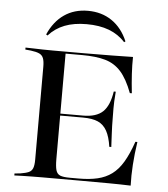

<svg xmlns="http://www.w3.org/2000/svg" viewBox="-53 -806 747 854"><g transform="rotate(5 320.0 -379.0)"><path d="M166.1 -2.4Q141.1 -2.4 118.5 -2Q96 -1.6 77 -1.2Q58.1 -0.8 42.7 0V-8.9L67.7 -11.3Q92.7 -15.3 105.6 -21Q118.5 -26.6 123.8 -39.9Q129 -53.2 129 -78.2V-492.7Q129 -517.7 123.8 -531Q118.5 -544.4 105.6 -550.4Q92.7 -556.5 67.7 -559.7L42.7 -562.1V-571Q58.1 -571 77 -570.2Q96 -569.4 118.5 -569Q141.1 -568.5 166.1 -568.5H176.6H304Q377.4 -568.5 429.8 -569.4Q482.3 -570.2 522.6 -571Q521.8 -534.7 524.2 -494.4Q526.6 -454 531.5 -409.7H522.6Q499.2 -471.8 470.2 -504Q441.1 -536.3 399.6 -548Q358.1 -559.7 296.8 -559.7H222.6V-89.5Q222.6 -56.5 227.4 -39.5Q232.3 -22.6 246.4 -16.9Q260.5 -11.3 289.5 -11.3H329.8Q377.4 -11.3 413.3 -19.8Q449.2 -28.2 476.6 -48.4Q504 -68.5 525.4 -104.4Q546.8 -140.3 566.1 -196H575Q566.9 -141.9 563.7 -93.1Q560.5 -44.4 562.1 0Q519.4 -1.6 464.9 -2Q410.5 -2.4 333.9 -2.4H176.6ZM192.7 -283.1V-291.9H423.4V-283.1ZM452.4 -163.7Q446 -208.1 431.5 -234.3Q416.9 -260.5 391.9 -271.8Q366.9 -283.1 324.2 -283.1V-291.9Q383.1 -291.9 412.1 -319.4Q441.1 -346.8 450.8 -410.5H459.7Q455.6 -361.3 456 -335.5Q456.5 -309.7 456.5 -287.1Q456.5 -272.6 456.9 -256.9Q457.3 -241.1 458.5 -219.4Q459.7 -197.6 461.3 -163.7ZM305.6 -758.1Q366.9 -758.1 412.5 -727Q458.1 -696 483.1 -637.1L477.4 -633.1Q447.6 -666.1 404.8 -682.3Q362.1 -698.4 304.8 -698.4Q248.4 -698.4 206.9 -682.3Q165.3 -666.1 135.5 -633.1L129 -637.1Q154.8 -696 199.6 -727Q244.4 -758.1 305.6 -758.1Z"/></g></svg>

Font: Playfair 144pt SemiExpanded Medium
Style: Regular
Weight: 500
Width: 6
Designer: Claus Eggers Sørensen
Foundry: Claus Eggers Sørensen
Version: Version 2.203